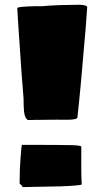

<svg xmlns="http://www.w3.org/2000/svg" viewBox="-20 -766 427 803"><path d="M55.7 -673.3 52.2 -732.4Q52.2 -738.3 130.9 -740.2H158.2L189.5 -742.7Q219.2 -745.1 309.1 -746.1Q343.8 -746.1 344.7 -735.4L337.9 -643.6Q316.9 -390.6 303.7 -274.4Q302.7 -265.1 257.8 -265.1H228.5L218.8 -265.6L198.7 -265.1H179.2L138.2 -264.6H123L115.7 -264.2H96.7Q80.1 -271.5 79.1 -322.3Q79.1 -347.2 78.6 -353L73.7 -416.5Q73.2 -422.4 71.3 -445.3Q69.3 -468.3 68.8 -480ZM320.3 -151.9Q320.3 -151.4 320.1 -150.1Q319.8 -148.9 319.8 -84.5Q319.8 -20 321.8 5.4Q316.4 10.3 226.1 13.7H216.3L117.7 15.6H113.8Q87.4 16.6 75.2 16.6L70.3 9.3L62 1.5Q62 -59.1 66.2 -109.6Q70.3 -160.2 71.3 -160.2Q245.1 -160.2 282.7 -158.9Q320.3 -157.7 320.3 -151.9Z"/></svg>

Font: Bowlby One
Style: Regular
Weight: 400
Designer: vernon adams
Foundry: vernon adams
Version: Version 1.001